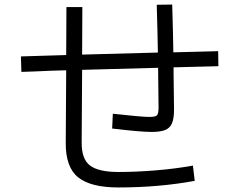

<svg xmlns="http://www.w3.org/2000/svg" viewBox="-20 -812 1040 844"><path d="M828 -84 836 -17Q679 12 500 12Q379 12 323.5 -32.5Q268 -77 269 -185L271 -503Q215 -502 134 -498L74 -496L72 -564L271 -570L272 -781H342L341 -572L674 -581Q673 -656 669 -791L737 -792Q741 -657 742 -582L939 -587L940 -521L743 -516V-492Q745 -368 745 -330Q745 -291 736 -270Q727 -249 706 -240.5Q685 -232 646 -232Q598 -232 473 -247L476 -312Q604 -298 636 -298Q663 -298 670 -305Q677 -312 677 -340Q677 -386 675 -514L341 -505L339 -188Q338 -113 375.5 -84.5Q413 -56 500 -56Q577 -56 663.5 -63Q750 -70 828 -84Z"/></svg>

Font: PlemolJP35 Console
Style: Regular
Weight: 400
Version: v2.0.3; ttfautohint (v1.8.4.7-5d5b-dirty) -l 6 -r 45 -G 200 